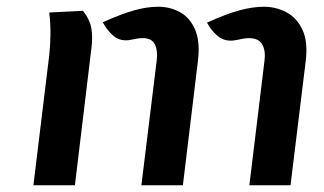

<svg xmlns="http://www.w3.org/2000/svg" viewBox="-20 -549 959 569"><path d="M719 0 764 -370.5Q767.5 -399 757 -417.5Q746.5 -436 717.5 -436Q707 -436 696.2 -433.5Q685.5 -431 672 -429Q646 -426 626.2 -441.5Q606.5 -457 593.5 -482Q651 -508 690.2 -518.5Q729.5 -529 761.5 -529Q798 -529 829 -512.5Q860 -496 876.5 -460.5Q893 -425 886 -368L841 0ZM79 0 126 -386Q129 -414 129.5 -445.5Q130 -477 126 -512L226 -517Q247 -490 251 -463.5Q255 -437 251 -407L202 0ZM399 0 444.5 -370.5Q448 -399 439 -417.5Q430 -436 403 -436Q392.5 -436 383.2 -434Q374 -432 361.5 -430Q335 -427 316.5 -442.5Q298 -458 284.5 -483Q341.5 -508.5 379 -518.8Q416.5 -529 448.5 -529Q485 -529 514.2 -512.5Q543.5 -496 558.5 -460.5Q573.5 -425 566.5 -368L522 0Z"/></svg>

Font: Expletus Sans SemiBold
Style: Italic
Weight: 600
Italic angle: -7°
Version: Version 7.500